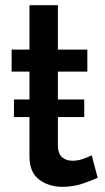

<svg xmlns="http://www.w3.org/2000/svg" viewBox="-20 -715 408 743"><path d="M34 -262V-330H94V-438H25V-523H94V-695H204V-523H318V-438H204V-330H306V-262H204V-146Q206 -118 221.5 -105.5Q237 -93 260 -93Q283 -93 304 -101Q325 -109 335 -114L358 -27Q337 -17 300 -4.5Q263 8 221 8Q169 8 131.5 -20Q94 -48 94 -111V-262Z"/></svg>

Font: Raleway SemiBold
Style: Regular
Weight: 600
Designer: Matt McInerney, Pablo Impallari, Rodrigo Fuenzalida
Foundry: Matt McInerney, Pablo Impallari, Rodrigo Fuenzalida
Version: Version 4.026